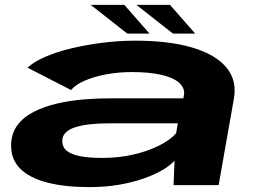

<svg xmlns="http://www.w3.org/2000/svg" viewBox="-20 -758 1065 786"><path d="M347 8Q410.5 8 466 -1.5Q521.5 -11 566.8 -26.8Q612 -42.5 644.5 -61.5Q677 -80.5 694.5 -100.5L690.5 0H875L937 -351Q951.5 -428 907 -481.5Q862.5 -535 767.5 -563.2Q672.5 -591.5 533.5 -591.5Q466.5 -591.5 399.5 -583Q332.5 -574.5 272 -560Q211.5 -545.5 165 -525.2Q118.5 -505 92.5 -481L271 -389.5Q289 -411.5 327.2 -428Q365.5 -444.5 415.5 -453.8Q465.5 -463 520 -463Q590 -463 639 -452Q688 -441 712.2 -420.2Q736.5 -399.5 733.5 -371L730.5 -355.5H428Q378.5 -355.5 322.5 -351Q266.5 -346.5 214 -334.2Q161.5 -322 118.8 -300.5Q76 -279 51 -245Q26 -211 25.5 -163Q25 -105 63 -67.2Q101 -29.5 173 -10.8Q245 8 347 8ZM399 -111.5Q347 -111.5 310.2 -118.2Q273.5 -125 254.2 -140Q235 -155 235 -180Q234.5 -201 249 -215.2Q263.5 -229.5 289.2 -237.5Q315 -245.5 349.2 -249.2Q383.5 -253 423 -253H708L701 -212.5Q677 -185 631.2 -162Q585.5 -139 525.5 -125.2Q465.5 -111.5 399 -111.5ZM688 -620.5H779L676 -738H538.5ZM501 -620.5H592L489 -738H351.5Z"/></svg>

Font: Anybody ExtraExpanded
Style: Bold Italic
Weight: 700
Width: 8
Italic angle: -10°
Version: Version 1.113;gftools[0.9.25]